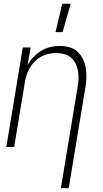

<svg xmlns="http://www.w3.org/2000/svg" viewBox="-20 -768 540 1003"><path d="M298 215 385 -311Q389 -332 390 -354Q391 -376 387.5 -396.5Q384 -417 375 -435.5Q366 -454 351 -467Q336 -480 315.5 -485.5Q295 -491 273 -491Q253 -491 233 -486.5Q213 -482 194 -471.5Q175 -461 160 -445.5Q145 -430 134.5 -411.5Q124 -393 118 -373Q112 -353 109 -333L54 0H13L99 -520H140L124 -427Q136 -450 154.5 -469.5Q173 -489 195 -502.5Q217 -516 242 -522Q267 -528 292 -528Q318 -528 343 -521Q368 -514 386 -497Q404 -480 414.5 -457Q425 -434 428.5 -409Q432 -384 431 -357.5Q430 -331 425 -305L339 215ZM270 -600 305 -748H349L307 -600Z"/></svg>

Font: Iosevka Curly Extralight
Style: Italic
Weight: 200
Italic angle: -9°
Monospace: yes
Designer: Belleve Invis
Foundry: Belleve Invis
Version: Version 22.1.2; ttfautohint (v1.8.4)